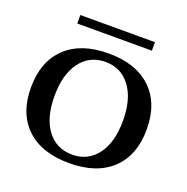

<svg xmlns="http://www.w3.org/2000/svg" viewBox="-116 -732 828 851"><g transform="rotate(20 298.0 -307.0)"><path d="M121 -624H473V-584H121ZM25 -248Q25 -370 96.5 -438.5Q168 -507 298 -507Q428 -507 499.5 -438.5Q571 -370 571 -248Q571 -126 499.5 -58Q428 10 298 10Q168 10 96.5 -58Q25 -126 25 -248ZM459 -248Q459 -350 415.5 -408.5Q372 -467 298 -467Q223 -467 179.5 -408.5Q136 -350 136 -248Q136 -146 179.5 -88Q223 -30 298 -30Q372 -30 415.5 -88Q459 -146 459 -248Z"/></g></svg>

Font: Trirong Medium
Style: Regular
Weight: 500
Designer: Katatrad Team
Foundry: CadsonDemak
Version: Version 1.001